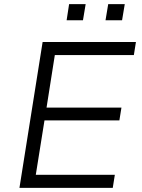

<svg xmlns="http://www.w3.org/2000/svg" viewBox="-20 -908 686 928"><path d="M74 0 186 -705H637L627 -642H245L205 -388H567L557 -326H195L153 -63H535L525 0ZM490 -810 503 -888H583L570 -810ZM302 -810 314 -888H394L381 -810Z"/></svg>

Font: Nunito Sans 7pt Light
Style: Italic
Weight: 300
Italic angle: -9°
Designer: Vernon Adams
Foundry: Vernon Adams
Version: Version 3.101;gftools[0.9.27]